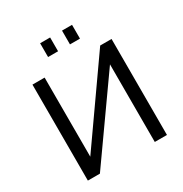

<svg xmlns="http://www.w3.org/2000/svg" viewBox="-205 -1072 1175 1230"><g transform="rotate(-30 382.5 -457.5)"><path d="M265 -813H339V-915H265ZM427 -813H501V-915H427ZM90 0H179L585 -574V0H675V-710H591L180 -125V-710H90Z"/></g></svg>

Font: FIGSv2-sans-serif Medium
Style: Regular
Weight: 500
Designer: Matt McInerney, Pablo Impallari, Rodrigo Fuenzalida,Mirko Velimirovic
Foundry: Matt McInerney, Pablo Impallari, Rodrigo Fuenzalida
Version: Version 4.021;hotconv 1.0.109;makeotfexe 2.5.65596